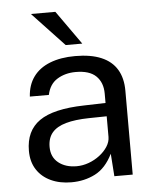

<svg xmlns="http://www.w3.org/2000/svg" viewBox="-53 -767 658 822"><g transform="rotate(-5 276.5 -356.5)"><path d="M221.3 10Q171.2 10 132.8 -7.9Q94.3 -25.7 72.7 -59.2Q51 -92.6 51 -139.9Q51 -225.9 110.9 -267.9Q170.8 -310 303.6 -313L395.7 -315.6V-356Q395.7 -403.6 367.2 -431.4Q338.7 -459.1 279 -458.8Q234.4 -458.6 200.6 -437.9Q166.7 -417.3 157 -371.1H75.3Q78.3 -421.3 103.8 -456.1Q129.2 -490.9 175 -508.9Q220.9 -527 283.4 -527Q350.8 -527 395.5 -508Q440.3 -489 462.6 -451.9Q484.9 -414.8 484.9 -360.8V0H406L399.1 -97.1Q369.2 -36.7 323.1 -13.4Q277 10 221.3 10ZM249.2 -56.6Q275.3 -56.6 301.2 -66Q327 -75.4 348.3 -91.7Q369.6 -108 382.6 -128.2Q395.6 -148.4 395.7 -169.8V-258.4L319.1 -257.1Q259.7 -256.1 220.1 -244.9Q180.5 -233.8 160.6 -210.4Q140.7 -187 140.7 -148.8Q140.7 -105.3 171.1 -80.9Q201.5 -56.6 249.2 -56.6ZM215.7 -723H110.5L247.4 -577.5H318.7Z"/></g></svg>

Font: Public Sans Thin
Style: Regular
Weight: 100
Designer: The Public Sans project authors (U.S. Web Design System). Libre Franklin designed by Pablo Impallari and Rodrigo Fuenzal
Version: Version 1.008